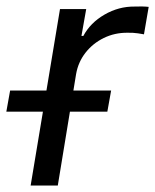

<svg xmlns="http://www.w3.org/2000/svg" viewBox="-87 -574 480 594"><path d="M7.8 0 98.6 -545.9H179.7L165 -462.9H170.9Q192.4 -503.4 236.3 -528.8Q280.3 -554.2 329.1 -553.7Q338.9 -554.2 352.1 -554Q365.2 -553.7 373 -552.7L358.4 -467.8Q354.5 -468.8 339.6 -470.9Q324.7 -473.1 307.6 -472.7Q268.1 -473.1 234.1 -456.5Q200.2 -439.9 177.5 -410.9Q154.8 -381.8 148.4 -344.7L91.8 0ZM-67.4 -228.5 -55.7 -293.9H256.8L245.1 -228.5Z"/></svg>

Font: Inter Tight
Style: Italic
Weight: 400
Italic angle: -9.39999°
Designer: Rasmus Andersson
Foundry: rsms
Version: Version 3.002